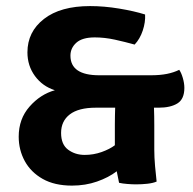

<svg xmlns="http://www.w3.org/2000/svg" viewBox="-20 -582 618 616"><path d="M463.5 -340.5Q493.5 -340.5 515.8 -345Q538 -349.5 555 -358Q561.5 -349 566.5 -332Q571.5 -315 571.5 -300Q571.5 -264 549.2 -250.2Q527 -236.5 489 -236.5H474Q475 -209.5 475 -179.5V-101.5Q475 -77.5 477.5 -48.8Q480 -20 482.5 0.5Q471 5.5 453 7.5Q435 9.5 417 9.5Q403.5 9.5 388.2 8.2Q373 7 362 4.5L354.5 -32.5Q328.5 -12.5 291.2 0.5Q254 13.5 211 13.5Q155 13.5 117 -8Q79 -29.5 59.5 -65.2Q40 -101 40 -143.5Q40 -200.5 74.8 -240Q109.5 -279.5 156 -292.5Q116.5 -305 92.2 -338Q68 -371 68 -414Q68 -480 121 -521.2Q174 -562.5 269 -562.5Q314 -562.5 362.2 -554.5Q410.5 -546.5 445.5 -535.5Q447 -511 438 -484Q429 -457 412 -439Q381.5 -447.5 348.5 -454.8Q315.5 -462 284 -462Q244 -462 225 -445Q206 -428 206 -403.5Q206 -340.5 298.5 -340.5ZM252 -85Q280 -85 306 -94.2Q332 -103.5 348.5 -116V-181.5Q348.5 -197.5 348.8 -210.8Q349 -224 349.5 -236.5H287.5Q232 -236.5 204 -215Q176 -193.5 176 -155.5Q176 -118.5 198.5 -101.8Q221 -85 252 -85Z"/></svg>

Font: Signika SC SemiBold
Style: Regular
Weight: 600
Designer: Anna Giedryś
Foundry: Anna Giedryś
Version: Version 2.000; ttfautohint (v1.8.3) -l 8 -r 50 -G 200 -x 9 -